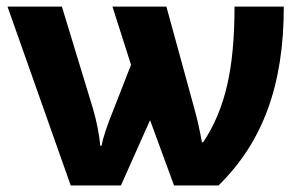

<svg xmlns="http://www.w3.org/2000/svg" viewBox="-20 -566 925 586"><path d="M349.1 0 438 -199.2 511.2 0H647C782.2 -132.8 846.2 -306.2 846.2 -545.9H695.8C695.8 -451.7 688.5 -371.6 673.3 -306.2C658.2 -240.2 633.8 -182.1 600.1 -131.8H596.2C590.3 -166.5 582 -203.6 570.8 -243.2L487.8 -545.9H323.2L379.9 -368.2L327.1 -232.9C306.6 -183.1 294.4 -146 290 -121.1H286.1C282.7 -156.7 275.4 -193.8 264.2 -232.9L168.9 -545.9H2.9L195.8 0Z"/></svg>

Font: Noto Reveo Sans
Style: Bold
Weight: 700
Designer: Monotype Design team
Foundry: Monotype Imaging Inc.
Version: Version 1.04